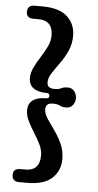

<svg xmlns="http://www.w3.org/2000/svg" viewBox="-58 -767 467 919"><g transform="rotate(5 175.5 -308.0)"><path d="M178.5 -308Q178.5 -321 163.5 -321Q122.5 -321 100.2 -337.5Q78 -354 78 -385Q78 -411.5 91 -437.8Q104 -464 120.8 -490.2Q137.5 -516.5 150.5 -543Q163.5 -569.5 163.5 -596Q163.5 -669.5 94.5 -669.5H69Q36 -669.5 36 -701Q36 -714.5 44 -723.2Q52 -732 69 -732H108.5Q189 -732 227.8 -696.2Q266.5 -660.5 266.5 -604.5Q266.5 -564 251 -530.5Q235.5 -497 215.2 -469.2Q195 -441.5 179.5 -417.8Q164 -394 164 -373Q164 -343.5 198 -343.5Q220.5 -343.5 232 -349.8Q243.5 -356 263 -356Q283 -356 294.5 -341.2Q306 -326.5 306 -308Q306 -289.5 294.8 -274.8Q283.5 -260 263 -260Q243.5 -260 232 -266.5Q220.5 -273 198 -273Q164 -273 164 -243Q164 -222 179.5 -198.5Q195 -175 215.2 -147.2Q235.5 -119.5 251 -86Q266.5 -52.5 266.5 -12Q266.5 44 227.8 79.8Q189 115.5 108.5 115.5H69Q52 115.5 44 106.8Q36 98 36 84Q36 53 69 53H94.5Q163.5 53 163.5 -20.5Q163.5 -47 150.5 -73.5Q137.5 -100 120.8 -126.2Q104 -152.5 91 -178.8Q78 -205 78 -231Q78 -262.5 100.2 -279Q122.5 -295.5 163.5 -295.5Q178.5 -295.5 178.5 -308Z"/></g></svg>

Font: Fraunces 144pt S100 SemiBold
Style: Regular
Weight: 600
Version: Version 1.000; ttfautohint (v1.8.3)